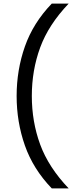

<svg xmlns="http://www.w3.org/2000/svg" viewBox="-20 -828 408 1068"><path d="M268 220Q164.5 112.5 118.5 -18.5Q72.5 -149.5 72.5 -294Q72.5 -438.5 118.5 -569.5Q164.5 -700.5 268 -808H362Q250 -690.5 203.5 -563.8Q157 -437 157 -294Q157 -151 203.5 -24.2Q250 102.5 362 220Z"/></svg>

Font: Encode Sans Expanded
Style: Regular
Weight: 400
Width: 7
Designer: Multiple Designers
Foundry: Impallari Type
Version: Version 3.000; ttfautohint (v1.8.3) -l 8 -r 50 -G 200 -x 14 